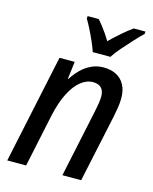

<svg xmlns="http://www.w3.org/2000/svg" viewBox="-115 -842 730 918"><g transform="rotate(15 250.0 -383.0)"><path d="M10.7 0 125 -538.6H200.2L189.5 -451.7H191.9Q209 -478.5 231 -500.5Q252.9 -522.5 280.8 -535.6Q308.6 -548.8 341.8 -548.8Q377.4 -548.8 404.1 -535.2Q430.7 -521.5 445.6 -494.4Q460.4 -467.3 460.4 -427.2Q460.4 -406.2 456.5 -381.6Q452.6 -356.9 447.8 -333.5L376.5 0H283.7L354 -331.5Q358.9 -354 362.3 -374.5Q365.7 -395 365.7 -411.1Q365.7 -439 351.8 -453.4Q337.9 -467.8 310.5 -467.8Q278.8 -467.8 249.8 -444.3Q220.7 -420.9 197.3 -374.8Q173.8 -328.6 159.2 -260.7L104 0ZM271.5 -606Q264.6 -627.4 252.4 -655Q240.2 -682.6 226.8 -709.2Q213.4 -735.8 202.1 -754.4L203.6 -766.1H258.3Q268.1 -755.4 279.1 -741.2Q290 -727.1 302 -710Q314 -692.9 324.7 -674.3Q352.5 -701.2 379.6 -724.9Q406.7 -748.5 431.6 -766.1H489.7L488.8 -754.4Q471.7 -738.3 446.3 -710.9Q420.9 -683.6 396.5 -655.3Q372.1 -627 358.9 -606Z"/></g></svg>

Font: Open Sans SemiCondensed Medium
Style: Italic
Weight: 500
Width: 4
Italic angle: -12°
Designer: Monotype Design Team
Foundry: Monotype Imaging Inc.
Version: Version 3.000